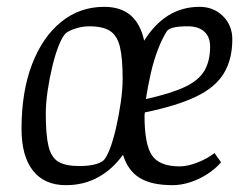

<svg xmlns="http://www.w3.org/2000/svg" viewBox="-20 -533 716 562"><path d="M173 9Q110 9 76.5 -33.5Q43 -76 43 -156Q43 -264 73.5 -344Q104 -424 158.5 -468.5Q213 -513 285 -513Q333 -513 362 -488.5Q391 -464 402 -414Q464 -513 564 -513Q605 -513 632.5 -486Q660 -459 660 -418Q660 -359 635 -318Q610 -277 553.5 -250Q497 -223 404 -204L403 -195Q403 -110 425 -78Q447 -46 506 -46Q528 -46 556 -56.5Q584 -67 608 -85L627 -58Q611 -39 587 -23.5Q563 -8 536.5 0.5Q510 9 485 9Q423 9 388.5 -12.5Q354 -34 340 -80Q309 -37 267 -14Q225 9 173 9ZM212 -47Q237 -47 254.5 -51Q272 -55 281 -62Q290 -68 300.5 -94.5Q311 -121 319.5 -158Q328 -195 333.5 -233.5Q339 -272 339 -302Q339 -363 331 -396Q323 -429 302 -442.5Q281 -456 242 -456Q222 -456 202.5 -450Q183 -444 173 -436Q163 -427 152.5 -401Q142 -375 133.5 -340Q125 -305 119.5 -268Q114 -231 114 -200Q114 -138 122 -105Q130 -72 151 -59.5Q172 -47 212 -47ZM407 -243Q479 -259 520 -278Q561 -297 578 -325.5Q595 -354 595 -397Q595 -425 578 -440.5Q561 -456 529 -456Q504 -456 488.5 -452.5Q473 -449 468 -441Q454 -419 442 -387.5Q430 -356 421.5 -319Q413 -282 407 -243Z"/></svg>

Font: Faustina Light
Style: Italic
Weight: 300
Italic angle: -8°
Designer: Alfonso Garcia
Foundry: http://www.omnibus-type.com
Version: Version 1.200